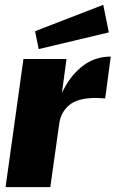

<svg xmlns="http://www.w3.org/2000/svg" viewBox="-20 -774 478 794"><path d="M77 -530H255L236 -389Q267 -457 318.5 -498.5Q370 -540 438 -540L415 -367Q387 -369 377 -369Q301 -369 266 -339Q231 -309 225 -263L188 0H3ZM430 -640 140 -571 125 -645 407 -754Z"/></svg>

Font: Morrison ExtraBold
Style: Regular
Weight: 800
Designer: Pablo Impallari, Rodrigo Fuenzalida (Modified by Dan O. Williams)
Version: Version 0.03;June 6, 2019;FontCreator 11.5.0.2425 64-bit; tt